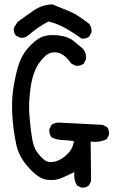

<svg xmlns="http://www.w3.org/2000/svg" viewBox="-20 -846 540 876"><path d="M350.6 9.8 331.1 0Q315.4 -25.4 319.3 -60.5Q290 -46.9 262.2 -34.2Q234.4 -21.5 196.3 -25.4Q158.2 -29.3 112.3 -79.6Q66.4 -129.9 54.7 -184.6Q43 -239.3 38.1 -294.4Q33.2 -349.6 36.1 -398.9Q39.1 -448.2 55.7 -517.6Q72.3 -586.9 107.4 -626.5Q142.6 -666 171.9 -677.7Q201.2 -689.5 245.6 -684.6Q290 -679.7 314 -660.2Q337.9 -640.6 354.5 -627Q376 -606.4 372.1 -575.2L362.3 -555.7Q346.7 -543.9 325.2 -545.9L305.7 -555.7Q281.2 -589.8 258.8 -600.6Q236.3 -611.3 211.9 -605Q187.5 -598.6 159.2 -559.6Q130.9 -520.5 120.1 -449.2Q109.4 -377.9 114.3 -318.4Q119.1 -258.8 126 -216.8Q132.8 -174.8 148.9 -152.3Q165 -129.9 183.1 -115.7Q201.2 -101.6 231 -108.9Q260.7 -116.2 287.1 -142.6Q313.5 -168.9 317.4 -202.1Q292 -206.1 265.1 -207Q238.3 -208 214.8 -219.7Q203.1 -235.4 205.1 -256.8L214.8 -276.4Q234.4 -290 260.7 -286.1L448.2 -276.4L467.8 -266.6Q479.5 -252.9 477.5 -231.4L467.8 -211.9Q434.6 -194.3 393.6 -200.2L395.5 -19.5L385.7 0Q372.1 11.7 350.6 9.8ZM352.5 -669.9Q317.4 -695.3 279.8 -716.8Q242.2 -738.3 201.2 -748Q158.2 -726.6 107.4 -683.6Q93.8 -671.9 72.3 -673.8L52.7 -683.6Q41 -697.3 43 -718.8L60.5 -746.1Q97.7 -773.4 134.8 -798.8Q171.9 -824.2 218.8 -826.2Q258.8 -810.5 297.9 -793.9Q336.9 -777.3 387.7 -736.3Q399.4 -720.7 397.5 -699.2L387.7 -679.7Q374 -668 352.5 -669.9Z"/></svg>

Font: JasonHandwriting1
Style: Regular
Weight: 400
Version: Version 1.48.20